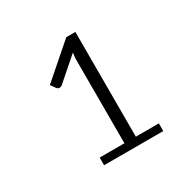

<svg xmlns="http://www.w3.org/2000/svg" viewBox="-95 -895 521 531"><g transform="rotate(-30 165.5 -629.5)"><path d="M93.5 -474.5H172.5V-744.5L174.5 -763L102.5 -700Q98.5 -697 94.5 -697Q89 -697 85.5 -701.5L74.5 -717L180 -809H209V-474.5H282.5V-450H93.5Z"/></g></svg>

Font: o
Style: Regular
Weight: 300
Designer: Lukasz Dziedzic
Foundry: Lukasz Dziedzic
Version: Version 1.104; Western+Polish opensource; ttfautohint (v1.8.